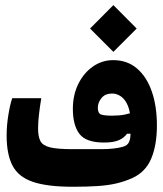

<svg xmlns="http://www.w3.org/2000/svg" viewBox="-20 -711 626 736"><path d="M258.3 4.9Q161.1 4.9 106 -13.9Q50.8 -32.7 28.1 -75.9Q5.4 -119.1 5.4 -192.4Q5.4 -230 12.2 -271.2Q19 -312.5 26.9 -334.5H138.2Q132.3 -298.8 129.2 -270Q126 -241.2 126 -218.3Q126 -187.5 134.8 -170.4Q143.6 -153.3 171.6 -146.2Q199.7 -139.2 258.3 -139.2Q314.5 -139.2 367.2 -139.2Q419.9 -139.2 451.2 -148.4Q468.3 -153.3 474.1 -165.5Q480 -177.7 480.2 -197Q480.5 -216.3 480.5 -241.2Q480.5 -281.2 470.2 -305.7Q460 -330.1 443.8 -341.3Q427.7 -352.5 409.7 -352.5Q383.3 -352.5 369.1 -335.2Q355 -317.9 355 -297.9Q355 -276.9 367.2 -272.2Q379.4 -267.6 409.2 -267.6Q438 -267.6 458 -271.7Q478 -275.9 502 -283.7L500.5 -199.2L466.8 -198.2Q456.1 -183.1 436 -173.8Q416 -164.6 378.4 -164.6Q310.1 -164.6 284.7 -197.5Q259.3 -230.5 259.3 -293.9Q259.3 -346.7 280 -388.9Q300.8 -431.2 335.9 -455.8Q371.1 -480.5 414.1 -480.5Q467.8 -480.5 505.1 -448.5Q542.5 -416.5 562 -360.1Q581.5 -303.7 581.5 -230Q581.5 -154.8 559.6 -102.8Q537.6 -50.8 485.8 -27.8Q457 -15.1 425.8 -7.8Q394.5 -0.5 354.5 2.2Q314.5 4.9 258.3 4.9ZM414.6 -512.2 325.2 -601.6 414.6 -691.4 503.9 -601.6Z"/></svg>

Font: Cascadia Code
Style: Regular
Weight: 400
Monospace: yes
Designer: Aaron Bell
Foundry: Saja Typeworks
Version: Version 2106.017